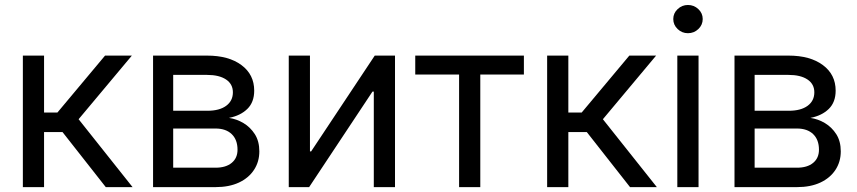

<svg xmlns="http://www.w3.org/2000/svg" viewBox="-20 -767 3513 787"><path d="M73.7 0V-539.1H160.6V-305.7H215.3L410.6 -539.1H520.5L302.2 -278.3L523.4 0H413.6L236.3 -225.6H160.6V0Z M607.4 0V-539.1H828.6Q917.5 -539.1 969.7 -500.2Q1022 -461.4 1022 -395.5Q1022 -348.1 993.9 -320.6Q965.8 -293 918.5 -283.7Q949.7 -279.3 978 -262.5Q1006.3 -245.6 1024.7 -216.8Q1043 -188 1043 -146.5Q1043 -104 1021.2 -70.8Q999.5 -37.6 959.5 -18.8Q919.4 0 863.3 0ZM689.9 -79.6H863.3Q905.8 -79.6 929.7 -99.4Q953.6 -119.1 953.6 -153.3Q953.6 -194.3 929.7 -217.3Q905.8 -240.2 863.3 -240.2H689.9ZM689.9 -313H830.1Q879.4 -313 907 -333.3Q934.6 -353.5 934.6 -388.7Q934.6 -422.4 906.5 -441.2Q878.4 -460 828.6 -460H689.9Z M1599.1 0H1512.2V-391.6H1506.8L1247.1 0H1163.6V-539.1H1250.5V-146.5H1255.4L1516.1 -539.1H1599.1Z M1861.8 0V-461.4H1682.1V-539.1H2127.4V-461.4H1948.7V0Z M2222.7 0V-539.1H2309.6V-305.7H2364.3L2559.6 -539.1H2669.4L2451.2 -278.3L2672.4 0H2562.5L2385.3 -225.6H2309.6V0Z M2756.3 0V-539.1H2843.3V0ZM2799.8 -630.9Q2775.4 -630.9 2757.6 -647.9Q2739.7 -665 2739.7 -689Q2739.7 -712.9 2757.6 -729.7Q2775.4 -746.6 2799.8 -746.6Q2824.7 -746.6 2842.5 -729.7Q2860.4 -712.9 2860.4 -689Q2860.4 -665 2842.5 -647.9Q2824.7 -630.9 2799.8 -630.9Z M2990.7 0V-539.1H3211.9Q3300.8 -539.1 3353 -500.2Q3405.3 -461.4 3405.3 -395.5Q3405.3 -348.1 3377.2 -320.6Q3349.1 -293 3301.8 -283.7Q3333 -279.3 3361.3 -262.5Q3389.6 -245.6 3408 -216.8Q3426.3 -188 3426.3 -146.5Q3426.3 -104 3404.5 -70.8Q3382.8 -37.6 3342.8 -18.8Q3302.7 0 3246.6 0ZM3073.2 -79.6H3246.6Q3289.1 -79.6 3313 -99.4Q3336.9 -119.1 3336.9 -153.3Q3336.9 -194.3 3313 -217.3Q3289.1 -240.2 3246.6 -240.2H3073.2ZM3073.2 -313H3213.4Q3262.7 -313 3290.3 -333.3Q3317.9 -353.5 3317.9 -388.7Q3317.9 -422.4 3289.8 -441.2Q3261.7 -460 3211.9 -460H3073.2Z"/></svg>

Font: Inter 18pt
Style: Regular
Weight: 400
Designer: Rasmus Andersson
Foundry: rsms
Version: Version 4.001;git-66647c0bb